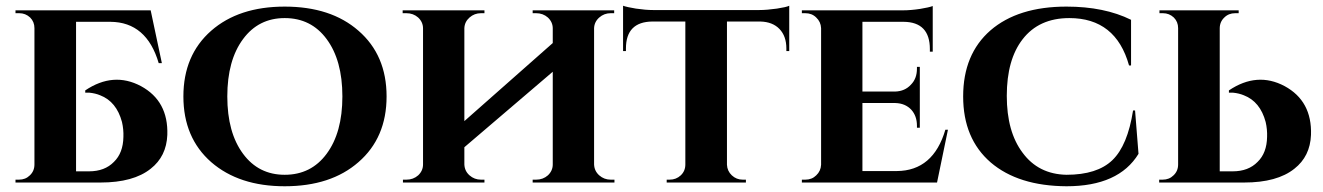

<svg xmlns="http://www.w3.org/2000/svg" viewBox="-20 -636 4610 669"><path d="M34 0V-10H46Q69 -10 84 -25Q100 -40 100 -63V-538Q100 -560 85 -575Q69 -590 47 -590H34V-600H505L544 -416H533Q491 -559 365 -560H245V-39H290Q345 -39 377 -72Q409 -103 410 -159Q411 -185 405 -211Q386 -282 329 -304Q312 -311 292 -313H277V-321Q375 -387 471 -336Q567 -284 563 -166Q560 -91 505 -48Q445 0 330 0Z M1229 -529Q1327 -444 1327 -300Q1327 -156 1229 -71Q1133 13 972 13Q813 13 716 -71Q619 -156 619 -300Q619 -444 716 -529Q812 -613 972 -613Q1133 -613 1229 -529ZM1118 -100Q1173 -174 1173 -300Q1173 -426 1118 -500Q1064 -573 972 -573Q881 -573 827 -500Q772 -426 772 -300Q772 -174 827 -100Q881 -27 972 -27Q1064 -27 1118 -100Z M1383 -590V-600H1668V-590H1656Q1633 -590 1616 -575Q1599 -560 1598 -538V-214L1906 -486V-537Q1906 -559 1889 -575Q1872 -590 1848 -590H1836V-600H2120V-590H2108Q2085 -590 2068 -575Q2051 -560 2050 -538V-63Q2051 -40 2068 -25Q2085 -10 2108 -10H2121V0H1836V-10H1848Q1872 -10 1889 -25Q1906 -41 1906 -63V-386L1598 -123V-63Q1599 -40 1616 -25Q1633 -10 1656 -10H1668V0H1384V-10H1396Q1420 -10 1437 -25Q1454 -41 1454 -63V-537Q1454 -559 1437 -575Q1420 -590 1396 -590Z M2730 -458H2720V-467Q2720 -510 2696 -535Q2672 -560 2629 -561H2513V-62Q2514 -40 2530 -25Q2546 -10 2568 -10H2579V0H2303V-10H2313Q2336 -10 2352 -25Q2368 -40 2368 -63V-561H2253Q2161 -560 2161 -467V-458H2151V-616Q2165 -611 2196 -606Q2230 -601 2256 -601H2625Q2652 -601 2687 -606Q2720 -611 2730 -616Z M3245 0H2774V-10H2786Q2809 -10 2824 -25Q2840 -40 2841 -62V-538Q2840 -560 2824 -575Q2809 -590 2786 -590H2774V-600H3126Q3153 -600 3186 -605Q3217 -610 3230 -615V-456H3220V-465Q3220 -559 3129 -560H2985V-317H3099Q3133 -318 3154 -341Q3175 -362 3175 -397V-403H3185V-191H3175V-198Q3175 -232 3155 -254Q3134 -276 3100 -277H2985V-40H3105Q3232 -41 3274 -184H3283Z M3935 -251 3947 -100Q3878 13 3696 13Q3528 12 3432 -70Q3336 -153 3336 -300Q3336 -447 3431 -530Q3527 -613 3696 -613Q3828 -613 3921 -567V-408H3914Q3868 -573 3706 -573Q3600 -573 3543 -499Q3488 -428 3488 -302Q3488 -177 3543 -104Q3598 -29 3696 -27Q3803 -27 3856 -78Q3909 -129 3928 -251Z M4019 0V-10H4031Q4054 -10 4069 -25Q4085 -40 4085 -63V-538Q4085 -560 4070 -575Q4054 -590 4032 -590H4020V-600H4296V-590H4284Q4261 -590 4246 -575Q4230 -560 4230 -537V-39H4275Q4330 -39 4362 -72Q4394 -103 4395 -159Q4396 -185 4390 -211Q4371 -282 4314 -304Q4297 -311 4277 -313H4262V-321Q4360 -387 4456 -336Q4552 -284 4548 -166Q4545 -91 4490 -48Q4430 0 4315 0Z"/></svg>

Font: Cinzel Bold(RUS BY LYAJKA)
Style: Regular
Weight: 700
Designer: Natanael Gama
Version: Version 1.001;PS 001.001;hotconv 1.0.56;makeotf.lib2.0.21325